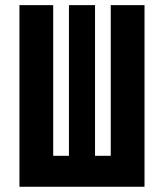

<svg xmlns="http://www.w3.org/2000/svg" viewBox="-20 -713 626 733"><path d="M54.2 0V-693.4H183.1V-118.2H243.2V-693.4H342.8V-118.2H402.8V-693.4H531.7V0Z"/></svg>

Font: Cascadia Code PL
Style: Bold
Weight: 700
Monospace: yes
Designer: Aaron Bell
Foundry: Saja Typeworks
Version: Version 2404.023; ttfautohint (v1.8.4)